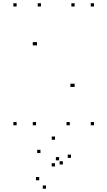

<svg xmlns="http://www.w3.org/2000/svg" viewBox="-20 -760 660 1180"><path d="M201.4 10V-10H181.4V10ZM201.4 -481.1V-501.1H181.4V-481.1ZM207.4 -481.1V-501.1H187.4V-481.1ZM408.9 10V-10H388.9V10ZM557.8 10V-10H537.8V10ZM557.8 -720V-740H537.8V-720ZM438.6 -720V-740H418.6V-720ZM438.6 -225.7V-245.7H418.6V-225.7ZM432.6 -225.7V-245.7H412.6V-225.7ZM231.8 -720V-740H211.8V-720ZM82.2 -720V-740H62.2V-720ZM82.2 10V-10H62.2V10ZM366.4 250.9V230.9H346.4V250.9ZM343.4 225.4V205.4H323.4V225.4ZM221.1 348V328H201.1V348ZM262.8 399.8V379.8H242.8V399.8ZM416.3 210.2V190.2H396.3V210.2ZM318.2 98.9V78.9H298.2V98.9ZM228.6 180.6V160.6H208.6V180.6ZM317.7 263.1V243.1H297.7V263.1Z"/></svg>

Font: Monaspace Argon Dots Var
Style: Regular
Weight: 400
Designer: Riley Cran and the Lettermatic Team
Version: Version 1.100 (Monaspace Argon Dots)